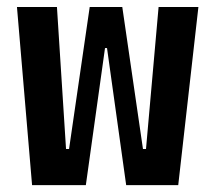

<svg xmlns="http://www.w3.org/2000/svg" viewBox="-20 -538 626 558"><path d="M346.7 0 291 -398.4H285.2L229.5 0H73.2L29.3 -517.6H145.5L171.9 -105H180.7L240.7 -517.6H335.4L395.5 -105H404.3L440.9 -517.6H556.6L498 0Z"/></svg>

Font: CaskaydiaCove NFP SemiBold
Style: Regular
Weight: 600
Designer: Aaron Bell
Foundry: Saja Typeworks
Version: Version 2111.001; VTT 6.35;Nerd Fonts 3.1.1